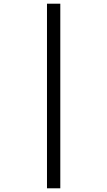

<svg xmlns="http://www.w3.org/2000/svg" viewBox="-20 -852 580 1038"><path d="M234 -832H306V166H234Z"/></svg>

Font: hin115
Style: Book
Weight: 400
Designer: Jelle Bosma - Monotype Design Team
Foundry: Monotype Imaging Inc.
Version: Version 2.003